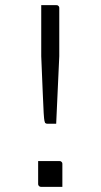

<svg xmlns="http://www.w3.org/2000/svg" viewBox="-20 -720 390 745"><path d="M198 -240H163Q160 -240 158.5 -241Q157 -242 155 -243Q154 -245 152.5 -251Q151 -257 149.5 -281Q148 -305 146 -357Q144 -409 140 -502V-590Q140 -618 140 -645Q140 -672 140 -700Q155 -700 169.5 -700Q184 -700 199 -700Q203 -700 205 -698.5Q207 -697 208.5 -695Q210 -693 210 -689V-502Q208 -459 206 -415Q204 -371 202 -327.5Q200 -284 198 -240ZM222 5Q207 5 194 5Q181 5 167.5 5Q154 5 139 5Q136 5 133.5 3.5Q131 2 129.5 -0.5Q128 -3 128 -6V-95Q143 -95 156.5 -95Q170 -95 183 -95Q196 -95 211 -95Q215 -95 217 -93.5Q219 -92 220.5 -90Q222 -88 222 -84Z"/></svg>

Font: Recursive Light
Style: Regular
Weight: 300
Version: Version 1.085